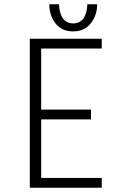

<svg xmlns="http://www.w3.org/2000/svg" viewBox="-20 -882 610 902"><path d="M436.5 -862Q436.5 -811 406.8 -772.8Q377 -734.5 323 -734.5Q269.5 -734.5 240.5 -772.5Q211.5 -810.5 211.5 -862H257.5Q257.5 -849 260 -835.8Q262.5 -822.5 269 -807Q275.5 -791.5 289.8 -781.8Q304 -772 324 -772Q344 -772 358.2 -781.8Q372.5 -791.5 378.8 -807Q385 -822.5 387.5 -835.8Q390 -849 390 -862ZM458 -654H173.5V-367H407.5V-321H173.5V-46H458V0H120V-700H458Z"/></svg>

Font: League Mono Narrow UltraLight
Style: Regular
Weight: 200
Width: 3
Designer: Tyler Finck
Foundry: The League of Moveable Type / Tyler Finck
Version: Version 2.210